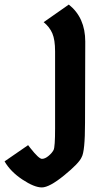

<svg xmlns="http://www.w3.org/2000/svg" viewBox="-155 -570 448 840"><path d="M218 -388Q218 -388 217 -33Q217 93 202 118Q191 144 126 197Q61 250 28 250Q-5 250 -57 215.5Q-109 181 -135 136L-32 65L-22 78Q15 125 28.5 125Q42 125 57.5 112Q73 99 79.5 86Q86 73 86 -8V-345Q86 -396 74 -424Q62 -452 36 -473L146 -550Q218 -493 218 -388Z"/></svg>

Font: Germania One
Style: Regular
Weight: 400
Designer: John Vargas Beltran
Foundry: John Vargas Beltran
Version: Version 1.001